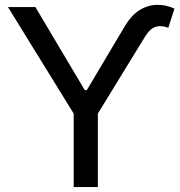

<svg xmlns="http://www.w3.org/2000/svg" viewBox="-20 -756 728 776"><path d="M317.9 -375V-391.6H335.4V-375ZM12.2 -727.5H123L326.7 -384.8L485.8 -652.3Q510.7 -693.8 543 -714.4Q575.2 -734.9 612.1 -736.3Q648.9 -737.8 685.1 -721.2L660.2 -643.6Q632.8 -654.3 610.1 -647.9Q587.4 -641.6 567.4 -609.9L375.5 -296.9V0H277.8V-296.9Z"/></svg>

Font: Inter Cardless Display
Style: Regular
Weight: 400
Designer: Rasmus Andersson
Foundry: rsms
Version: Version 4.001;git-9221beed3